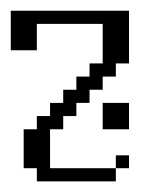

<svg xmlns="http://www.w3.org/2000/svg" viewBox="-20 -288 284 356"><path d="M194.8 23.9V0H219.2V23.9ZM170.4 -48.3V-97.2H219.2V-48.3ZM48.3 48.3V23.9H23.9V-48.3H48.3V-72.8H72.8V-97.2H97.2V-121.6H121.6V-146H146V-170.4H170.4V-243.7H48.3V-194.8H0V-268.1H219.2V-170.4H194.8V-146H170.4V-121.6H146V-97.2H121.6V-72.8H97.2V-48.3H72.8V23.9H194.8V48.3Z"/></svg>

Font: FS Mondwest Regular
Style: Regular
Weight: 400
Designer: NZWStudios2024
Foundry: https://fontstruct.com
Version: Version 1.0